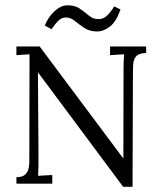

<svg xmlns="http://www.w3.org/2000/svg" viewBox="-20 -704 612 736"><path d="M452.1 12.1 152.5 -390.5Q145.6 -399.7 139.3 -408.1Q133.1 -416.6 126.1 -425.7H125.4L127.6 -104.5Q127.6 -85.4 127.4 -66.7Q127.2 -48 126.1 -30.1Q139.7 -30.8 153.3 -31.7Q166.9 -32.6 180.4 -33V0H42.9V-24.9Q66 -24.9 76.5 -34.8Q86.9 -44.7 89.7 -58.7Q92.4 -72.6 92.4 -84L93.1 -445.2Q93.1 -458 93.1 -470.7Q93.1 -483.3 93.1 -495.8Q80.7 -495.4 68 -494.3Q55.4 -493.2 42.9 -492.5V-525.9H132L413.6 -148.9Q423.2 -135.7 432.9 -123Q442.6 -110.4 452.1 -97.5H452.9L453.6 -441.5Q453.6 -456.9 454.2 -470.7Q454.7 -484.4 455.8 -495.8Q442.2 -495.4 428.9 -494.3Q415.5 -493.2 401.9 -492.5V-525.9H540.2V-500.9Q511.9 -499.8 501.7 -487.9Q491.4 -476 490.5 -455.6Q489.5 -435.3 489.5 -408.5L488.1 12.1ZM441.9 -667.8Q426.1 -621.6 401.7 -602.5Q377.3 -583.4 352.4 -583.4Q323.4 -583.4 303.4 -596.8Q283.5 -610.2 267.1 -623.6Q250.8 -637 232.9 -637Q216.7 -637 204.1 -624.9Q191.4 -612.8 177.5 -591.9L151.8 -606.2Q164.6 -638.8 189 -661Q213.4 -683.2 236.9 -683.5Q266.6 -684.3 285.7 -671.1Q304.7 -657.9 320.7 -644.3Q336.6 -630.7 356.8 -630.7Q377.3 -630.7 391.8 -645.4Q406.3 -660.1 417.7 -679.5Z"/></svg>

Font: Parastoo
Style: Regular
Weight: 400
Foundry: Saber Rastikerdar (saber.rastikerdar@gmail.com)
Version: Version 3.000